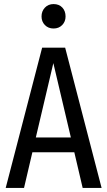

<svg xmlns="http://www.w3.org/2000/svg" viewBox="-20 -923 527 943"><path d="M345 -175H139L98 0H8L187 -689H300L479 0H386ZM328 -248 242 -613 156 -248ZM302 -842Q302 -817 285.5 -800Q269 -783 243 -783Q217 -783 200.5 -800Q184 -817 184 -842Q184 -868 200.5 -885.5Q217 -903 243 -903Q270 -903 286 -886Q302 -869 302 -842Z"/></svg>

Font: Fira Sans Compressed
Style: Regular
Weight: 400
Width: 1
Designer: bBox Type GmbH & Carrois Corporate GbR & Edenspiekermann AG
Foundry: bBox Type GmbH & Carrois Corporate GbR & Edenspiekermann AG
Version: Version 4.301